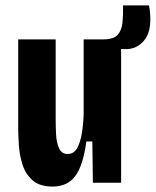

<svg xmlns="http://www.w3.org/2000/svg" viewBox="-20 -673 574 707"><path d="M174 14Q126 14 100 -9Q74 -32 63 -66.5Q52 -101 49.5 -138Q47 -175 47 -203V-528H185V-232Q185 -207 186.5 -177.5Q188 -148 197.5 -127Q207 -106 229 -106Q252 -106 264 -127.5Q276 -149 281.5 -183Q287 -217 288 -253V-528H426V0H322L320 -152H298Q286 -63 257 -24.5Q228 14 174 14ZM438 -492 358 -496 360 -528Q398 -528 413 -544.5Q428 -561 431 -589.5Q434 -618 433 -653H529Q543 -568 514.5 -529Q486 -490 438 -492Z"/></svg>

Font: Bricolage Grotesque 10pt Condensed Bricolage Grotesque 10pt Condensed Regular
Style: Bold
Weight: 700
Width: 3
Designer: Mathieu Triay
Foundry: Atelier Triay
Version: Version 1.000; ttfautohint (v1.8.4.7-5d5b);gftools[0.9.32]